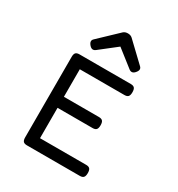

<svg xmlns="http://www.w3.org/2000/svg" viewBox="-190 -936 981 1059"><g transform="rotate(30 300.0 -406.5)"><path d="M191.4 -639.2Q180.2 -639.2 169.9 -650.9Q158.7 -663.6 158.7 -673.8Q158.7 -682.6 166.5 -689.9L286.1 -803.7Q296.9 -813.5 314.5 -813.5Q332 -813.5 342.8 -803.7L462.4 -689.9Q470.2 -682.6 470.2 -673.8Q470.2 -663.6 459 -650.9Q448.7 -639.2 437.5 -639.2Q429.7 -639.2 422.4 -645L314.5 -729.5L206.5 -645Q199.2 -639.2 191.4 -639.2ZM507.8 -35.2Q507.8 -16.1 500.7 -8.1Q493.7 0 477.1 0H140.6Q124 0 116.9 -7.6Q109.9 -15.1 109.9 -33.2V-546.4Q109.9 -564.5 116.9 -572Q124 -579.6 140.6 -579.6H467.3Q483.9 -579.6 491 -571.5Q498 -563.5 498 -544.4Q498 -525.4 491 -517.3Q483.9 -509.3 467.3 -509.3H183.1V-334H406.2Q422.9 -334 429.9 -325.9Q437 -317.9 437 -298.8Q437 -279.8 429.9 -271.7Q422.9 -263.7 406.2 -263.7H183.1V-70.3H477.1Q493.7 -70.3 500.7 -62.3Q507.8 -54.2 507.8 -35.2Z"/></g></svg>

Font: Courier Prime Sans
Style: Regular
Weight: 400
Designer: Alan Dague-Greene
Foundry: Quote-Unquote Apps
Version: Version 3.020